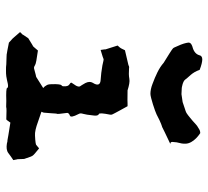

<svg xmlns="http://www.w3.org/2000/svg" viewBox="-47 -648 694 640"><g transform="rotate(90 300.0 -328.0)"><path d="M403.3 -521.5C403.3 -521.5 436.5 -538.1 441.4 -540C452.1 -544.9 458 -547.9 460 -548.8C458 -548.8 453.1 -548.8 453.1 -554.7V-555.7C454.1 -580.1 459 -578.1 459 -598.6C459 -627 423.8 -648.4 423.8 -648.4H421.9C414.1 -648.4 409.2 -643.6 402.3 -639.6C399.4 -638.7 396.5 -634.8 394.5 -633.8C387.7 -627 377.9 -619.1 372.1 -614.3C366.2 -609.4 361.3 -605.5 356.4 -602.5C351.6 -600.6 348.6 -598.6 343.8 -597.7L320.3 -589.8L293.9 -585.9L273.4 -586.9C273.4 -586.9 251 -589.8 245.1 -598.6C237.3 -610.4 221.7 -620.1 212.9 -646.5C198.2 -652.3 185.5 -655.3 177.7 -655.3C169.9 -655.3 165 -651.4 164.1 -645.5C161.1 -634.8 152.3 -627 137.7 -623C133.8 -622.1 122.1 -618.2 122.1 -610.4V-608.4C123 -600.6 126 -588.9 133.8 -572.3C141.6 -554.7 137.7 -559.6 158.2 -545.9C178.7 -533.2 188.5 -527.3 189.5 -526.4C207 -510.7 231.4 -500 259.8 -489.3C272.5 -484.4 283.2 -482.4 293 -482.4C304.7 -482.4 351.6 -498 361.3 -502.9C390.6 -518.6 403.3 -521.5 403.3 -521.5ZM281.2 -406.2C265.6 -411.1 252 -414.1 242.2 -412.1C232.4 -410.2 221.7 -410.2 208 -411.1C204.1 -412.1 200.2 -411.1 197.3 -409.2C194.3 -408.2 177.7 -404.3 147.5 -397.5C142.6 -386.7 139.6 -381.8 138.7 -380.9L131.8 -373L144.5 -333C144.5 -332 144.5 -327.1 146.5 -316.4C166 -322.3 175.8 -325.2 176.8 -326.2C177.7 -327.1 185.5 -325.2 198.2 -322.3C214.8 -319.3 231.4 -317.4 247.1 -316.4C262.7 -315.4 266.6 -306.6 255.9 -290C252 -283.2 252 -275.4 256.8 -265.6C262.7 -255.9 265.6 -250 267.6 -248C269.5 -245.1 268.6 -240.2 265.6 -234.4C261.7 -228.5 258.8 -223.6 255.9 -219.7C254.9 -217.8 255.9 -215.8 260.7 -212.9C265.6 -210 268.6 -204.1 267.6 -192.4C267.6 -189.5 266.6 -187.5 263.7 -185.5C261.7 -183.6 259.8 -171.9 260.7 -153.3C260.7 -145.5 261.7 -139.6 264.6 -135.7C266.6 -131.8 269.5 -127.9 273.4 -125L236.3 -101.6C235.4 -101.6 226.6 -99.6 209 -94.7C205.1 -93.8 202.1 -94.7 197.3 -97.7C193.4 -100.6 176.8 -103.5 148.4 -107.4C139.6 -96.7 134.8 -91.8 133.8 -90.8C133.8 -91.8 125 -85.9 107.4 -75.2L95.7 -57.6C96.7 -57.6 93.8 -54.7 86.9 -47.9C101.6 -31.2 109.4 -21.5 111.3 -20.5C112.3 -19.5 116.2 -16.6 122.1 -10.7C145.5 -5.9 157.2 -3.9 158.2 -3.9C159.2 -2.9 170.9 -2.9 194.3 -2C200.2 -1 207 -1 212.9 -1C221.7 -1 228.5 -1 234.4 -2C243.2 -3.9 252 -4.9 257.8 -6.8C266.6 -8.8 272.5 -7.8 273.4 -4.9C273.4 -2 288.1 -1 316.4 -2C330.1 -2 336.9 -1 338.9 -2C340.8 -2.9 353.5 -2.9 377 -2C378.9 -2 380.9 -3.9 383.8 -8.8L388.7 -15.6C424.8 -9.8 444.3 -6.8 447.3 -5.9C449.2 -5.9 453.1 -5.9 459 -3.9C471.7 -2 482.4 -2.9 490.2 -8.8C498 -14.6 505.9 -20.5 513.7 -25.4C511.7 -33.2 511.7 -38.1 510.7 -39.1L509.8 -61.5C503.9 -80.1 500 -89.8 498 -90.8C497.1 -92.8 489.3 -99.6 474.6 -111.3C467.8 -105.5 463.9 -102.5 462.9 -101.6C461.9 -100.6 453.1 -98.6 432.6 -97.7C420.9 -96.7 405.3 -100.6 386.7 -107.4C368.2 -114.3 356.4 -117.2 352.5 -119.1C354.5 -124 355.5 -126 355.5 -127C355.5 -127.9 356.4 -135.7 357.4 -150.4C358.4 -164.1 358.4 -169.9 359.4 -170.9C360.4 -171.9 359.4 -182.6 356.4 -204.1C355.5 -208 359.4 -211.9 365.2 -213.9C371.1 -215.8 369.1 -225.6 360.4 -242.2C357.4 -247.1 357.4 -252 359.4 -257.8C361.3 -263.7 363.3 -276.4 365.2 -294.9C366.2 -303.7 364.3 -308.6 360.4 -310.5C356.4 -311.5 357.4 -324.2 362.3 -348.6C363.3 -352.5 360.4 -358.4 356.4 -365.2C352.5 -372.1 345.7 -385.7 334 -406.2H325.2C324.2 -406.2 309.6 -405.3 281.2 -406.2Z"/></g></svg>

Font: Hermetico
Style: Regular
Weight: 400
Version: Version 1.0